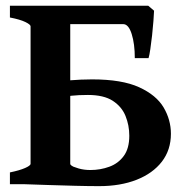

<svg xmlns="http://www.w3.org/2000/svg" viewBox="-20 -635 658 662"><path d="M569.3 -173.8Q569.3 -118.2 538.1 -77.6Q506.8 -37.1 450.9 -15.1Q395 6.8 321.8 6.8Q285.6 6.8 239.3 5.6Q192.9 4.4 146 2.9Q99.1 1.5 60.1 0L217.3 -67.4Q232.4 -59.6 251 -54.2Q269.5 -48.8 291.5 -48.8Q326.2 -48.8 356.9 -60.1Q387.7 -71.3 406.7 -97.2Q425.8 -123 425.8 -167Q425.8 -203.1 412.8 -235.1Q399.9 -267.1 368.9 -287.4Q337.9 -307.6 283.2 -307.6Q251 -307.6 226.1 -304.9Q201.2 -302.2 181.2 -298.3L142.1 -344.2Q169.9 -354 215.1 -357.7Q260.3 -361.3 297.4 -361.3Q400.4 -361.3 459.7 -334.2Q519 -307.1 544.2 -264.4Q569.3 -221.7 569.3 -173.8ZM14.2 0V-40.5Q47.4 -47.4 66.4 -55.7Q85.4 -64 85.4 -70.3V-544.4Q85.4 -550.3 67.4 -559.1Q49.3 -567.9 14.2 -574.7V-615.2H293V-574.7Q260.3 -571.3 241.2 -566.7Q222.2 -562 222.2 -555.2V-70.3Q222.2 -64 240.7 -57.1Q259.3 -50.3 317.9 -40.5V0ZM511.2 -598.1Q510.7 -585.9 509 -562.5Q507.3 -539.1 504.4 -513.2Q501.5 -487.3 498.3 -465.6Q495.1 -443.8 492.2 -434.6H444.8Q444.8 -483.4 434.1 -517.6Q423.3 -551.8 404.8 -551.8H196.8L210.9 -615.2H491.2Z"/></svg>

Font: Gentium Book Plus
Style: Bold
Weight: 700
Designer: Victor Gaultney, Annie Olsen, Iska Routamaa, Becca Hirsbrunner
Foundry: SIL International
Version: Version 6.101